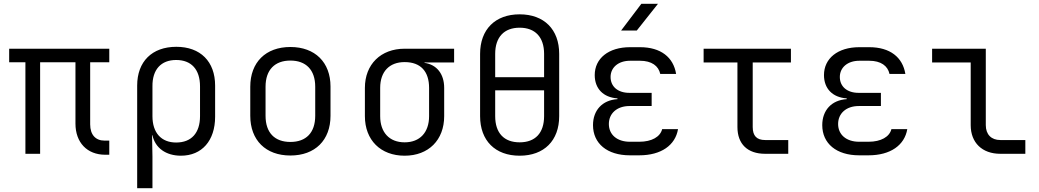

<svg xmlns="http://www.w3.org/2000/svg" viewBox="-20 -805 5440 1005"><path d="M552 5V-69H527C481 -69 452 -99 452 -154V-479H552V-550H28V-479H113V0H190V-479H375V-158C375 -59 436 5 531 5Z M903 -560C776 -560 698 -483 698 -357V180H778V15L776 -97H778C792 -31 848 10 927 10C1037 10 1106 -69 1106 -194V-357C1106 -483 1029 -560 903 -560ZM1027 -197C1027 -109 982 -59 902 -59C824 -59 778 -110 778 -197V-353C777 -441 823 -491 902 -491C982 -491 1027 -441 1027 -353Z M1500 9C1629 9 1710 -71 1710 -199V-352C1710 -479 1629 -559 1500 -559C1371 -559 1290 -479 1290 -351V-199C1290 -71 1371 9 1500 9ZM1500 -62C1418 -62 1370 -110 1370 -199V-351C1370 -440 1419 -488 1500 -488C1581 -488 1630 -440 1630 -351V-199C1630 -110 1582 -62 1500 -62Z M2357 -550H2098C1973 -550 1890 -468 1890 -345V-197C1890 -72 1972 10 2098 10C2223 10 2305 -72 2305 -197V-345C2305 -418 2266 -467 2202 -476V-478H2357ZM2226 -197C2226 -112 2178 -60 2098 -60C2018 -60 1970 -112 1970 -197V-345C1970 -430 2018 -480 2098 -480C2183 -480 2226 -430 2226 -345Z M2700 10C2828 10 2907 -69 2907 -197V-523C2907 -651 2828 -730 2700 -730C2572 -730 2493 -651 2493 -523V-197C2493 -69 2572 10 2700 10ZM2572 -523C2572 -611 2619 -660 2700 -660C2781 -660 2828 -611 2828 -523V-401H2572ZM2700 -60C2618 -60 2572 -109 2572 -197V-332H2828V-197C2828 -109 2782 -60 2700 -60Z M3313 -645 3424 -785H3337L3231 -645ZM3326 8C3441 8 3515 -45 3529 -129H3446C3436 -89 3392 -63 3326 -63H3277C3210 -63 3167 -100 3167 -156C3167 -211 3209 -250 3275 -250H3391V-319H3274C3214 -319 3176 -352 3176 -402C3176 -452 3217 -487 3278 -487H3330C3391 -487 3427 -460 3436 -418H3519C3505 -505 3439 -558 3330 -558H3278C3165 -558 3093 -499 3093 -412C3093 -341 3138 -295 3212 -290V-286C3132 -281 3084 -227 3084 -150C3084 -54 3158 8 3277 8Z M4106 0V-72H3985C3941 -72 3920 -94 3920 -140V-478H4120V-550H3663V-478H3840V-140C3840 -51 3893 0 3985 0Z M4526 8C4641 8 4715 -45 4729 -129H4646C4636 -89 4592 -63 4526 -63H4477C4410 -63 4367 -100 4367 -156C4367 -211 4409 -250 4475 -250H4591V-319H4474C4414 -319 4376 -352 4376 -402C4376 -452 4417 -487 4478 -487H4530C4591 -487 4627 -460 4636 -418H4719C4705 -505 4639 -558 4530 -558H4478C4365 -558 4293 -499 4293 -412C4293 -341 4338 -295 4412 -290V-286C4332 -281 4284 -227 4284 -150C4284 -54 4358 8 4477 8Z M5347 0V-72H5216C5169 -72 5140 -101 5140 -150V-550H4859V-478H5061V-150C5061 -58 5121 0 5216 0Z"/></svg>

Font: Tekne LDO Light
Style: Regular
Weight: 300
Monospace: yes
Designer: Alessio Laiso, Mario Rullo, Paolo Rosset
Foundry: Alessio Laiso
Version: Version 1.000;hotconv 1.0.109;makeotfexe 2.5.65596